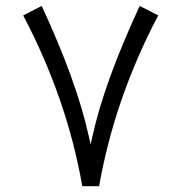

<svg xmlns="http://www.w3.org/2000/svg" viewBox="-20 -645 626 663"><path d="M300.3 -178.7Q340.8 -362.3 462.4 -624.5L526.4 -591.8Q375.5 -305.2 322.3 -2H264.2Q210.9 -305.2 60.1 -591.8L124 -624.5Q244.6 -364.3 285.6 -178.7L293 -146.5Z"/></svg>

Font: Shabnam Light WOL
Style: Light-WOL
Weight: 300
Foundry: DejaVu fonts team - Redesigned by Saber Rastikerdar - Based on Vazir font
Version: Version 5.0.0